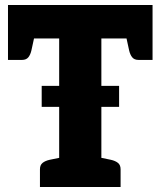

<svg xmlns="http://www.w3.org/2000/svg" viewBox="-20 -749 643 769"><path d="M217 0V-595H12V-729H591V-595H386V0ZM140 0V-71Q140 -88 150.5 -96.5Q161 -105 179 -109L223 -118L237 0ZM366 0 380 -118 424 -109Q442 -105 452.5 -96.5Q463 -88 463 -71V0ZM482 -617 591 -595V-509H535Q518 -509 509.5 -519.5Q501 -530 497 -548ZM121 -617 106 -548Q102 -530 93.5 -519.5Q85 -509 68 -509H12V-595ZM147 -321V-405H457V-321Z"/></svg>

Font: Aleo Black
Style: Regular
Weight: 900
Designer: Alessio Laiso
Foundry: Alessio Laiso
Version: Version 2.001;gftools[0.9.29]